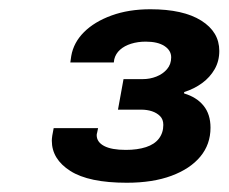

<svg xmlns="http://www.w3.org/2000/svg" viewBox="-20 -823 494 415"><path d="M254 -428Q172 -428 132 -453.5Q92 -479 92 -519Q92 -523 93 -530Q94 -537 96 -546H192Q191 -540 190 -536.5Q189 -533 189 -531Q189 -516 205 -507.5Q221 -499 252 -499Q277 -499 295.5 -505Q314 -511 323.5 -523.5Q333 -536 333 -553Q333 -565 326 -572Q319 -579 308.5 -582.5Q298 -586 285 -586H235L247 -652H289Q304 -652 318 -657.5Q332 -663 341 -673.5Q350 -684 350 -699Q350 -714 335.5 -723.5Q321 -733 295 -733Q278 -733 263.5 -728.5Q249 -724 239.5 -715.5Q230 -707 227 -695L226 -688H132L134 -702Q139 -731 161.5 -753.5Q184 -776 221 -789.5Q258 -803 305 -803Q376 -803 415 -778.5Q454 -754 454 -713Q454 -691 444 -673.5Q434 -656 417 -643.5Q400 -631 378 -624V-621Q405 -613 420 -594.5Q435 -576 435 -547Q435 -511 413 -484.5Q391 -458 350.5 -443Q310 -428 254 -428Z"/></svg>

Font: Archivo SemiExpanded ExtraBold
Style: Italic
Weight: 800
Width: 6
Italic angle: -10°
Designer: Hector Gatti
Foundry: Omnibus-Type
Version: Version 2.001